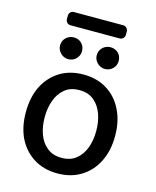

<svg xmlns="http://www.w3.org/2000/svg" viewBox="-128 -959 860 1057"><g transform="rotate(15 301.5 -430.0)"><path d="M468.8 -843.8V-823.2Q468.8 -812.5 460.4 -804.2Q452.1 -795.9 440.4 -795.9H160.2Q148.4 -795.9 140.6 -804.2Q132.8 -812.5 132.8 -823.2V-843.8Q132.8 -854.5 140.6 -862.8Q148.4 -871.1 160.2 -871.1H440.4Q452.1 -871.1 460.4 -862.8Q468.8 -854.5 468.8 -843.8ZM196.3 -612.3Q170.9 -612.3 152.3 -630.9Q133.8 -649.4 133.8 -673.8Q133.8 -701.2 152.3 -718.8Q170.9 -736.3 196.3 -736.3Q223.6 -736.3 241.2 -718.8Q258.8 -701.2 258.8 -673.8Q258.8 -649.4 241.2 -630.9Q223.6 -612.3 196.3 -612.3ZM405.3 -612.3Q379.9 -612.3 361.3 -630.9Q342.8 -649.4 342.8 -673.8Q342.8 -701.2 361.3 -718.8Q379.9 -736.3 405.3 -736.3Q431.6 -736.3 450.2 -718.8Q467.8 -701.2 467.8 -673.8Q467.8 -649.4 450.2 -630.9Q431.6 -612.3 405.3 -612.3ZM300.8 10.7Q224.6 10.7 167 -24.4Q110.4 -59.6 78.1 -122.1Q46.9 -185.5 46.9 -270.5Q46.9 -355.5 78.1 -418.9Q110.4 -482.4 167 -517.6Q224.6 -552.7 300.8 -552.7Q377.9 -552.7 434.6 -517.6Q492.2 -482.4 523.4 -418.9Q555.7 -355.5 555.7 -270.5Q555.7 -185.5 523.4 -122.1Q492.2 -59.6 434.6 -24.4Q377.9 10.7 300.8 10.7ZM301.8 -78.1Q351.6 -78.1 383.8 -104.5Q417 -130.9 432.6 -174.8Q448.2 -217.8 448.2 -270.5Q448.2 -323.2 432.6 -366.2Q417 -410.2 383.8 -437.5Q351.6 -463.9 301.8 -463.9Q251 -463.9 218.8 -437.5Q185.5 -410.2 169.9 -366.2Q154.3 -323.2 154.3 -270.5Q154.3 -217.8 169.9 -174.8Q185.5 -130.9 218.8 -104.5Q251 -78.1 301.8 -78.1Z"/></g></svg>

Font: DeepSea
Style: Medium
Weight: 500
Designer: Stem
Version: Version 3.019;git-0a5106e0b